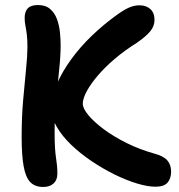

<svg xmlns="http://www.w3.org/2000/svg" viewBox="-20 -731 710 763"><path d="M598 11Q567 11 524 -2Q481 -15 434.5 -38Q388 -61 343.5 -91Q299 -121 263 -155.5Q227 -190 205.5 -227Q184 -264 184 -298Q184 -346 205.5 -396Q227 -446 263 -495.5Q299 -545 345.5 -589.5Q392 -634 442 -670Q472 -692 493 -701Q514 -710 534 -710Q561 -710 577.5 -695Q594 -680 594 -652Q594 -627 577 -606.5Q560 -586 524 -561Q476 -531 436.5 -497.5Q397 -464 368.5 -430.5Q340 -397 324.5 -368Q309 -339 309 -319Q309 -300 331.5 -273Q354 -246 393 -217Q432 -188 483.5 -162.5Q535 -137 592 -121Q630 -111 645 -93.5Q660 -76 660 -49Q660 -22 646 -5.5Q632 11 598 11ZM152 12Q119 12 100.5 -7Q82 -26 74 -70Q66 -114 66 -187Q66 -265 72 -333.5Q78 -402 83.5 -456Q89 -510 89 -543Q89 -575 86.5 -594.5Q84 -614 81 -629Q78 -644 78 -660Q78 -685 90.5 -698Q103 -711 131 -711Q161 -711 179 -695.5Q197 -680 206 -656Q215 -632 218 -604Q221 -576 221 -552Q221 -509 215 -452.5Q209 -396 203 -332.5Q197 -269 197 -206Q197 -169 198.5 -145Q200 -121 202.5 -104.5Q205 -88 206.5 -73.5Q208 -59 208 -41Q208 -16 193 -2Q178 12 152 12Z"/></svg>

Font: Shantell Sans SemiBold
Style: Regular
Weight: 600
Designer: Stephen Nixon, Anya Danilova, Shantell Martin
Foundry: Arrow Type
Version: Version 1.011;[c5ecc13dd]